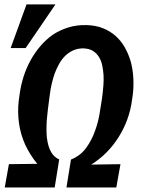

<svg xmlns="http://www.w3.org/2000/svg" viewBox="-20 -832 627 852"><path d="M294.9 -124 274.9 0H496.1L514.6 -103.5L384.8 -101.6Q422.9 -125.5 453.6 -156.7Q484.4 -188 507.3 -225.1Q530.3 -261.7 545.2 -303Q560.1 -344.2 565.9 -388.7L569.8 -416Q573.7 -452.1 571.5 -488.3Q569.3 -524.4 560.5 -557.6Q550.8 -591.3 534.4 -620.6Q518.1 -649.9 493.7 -671.9Q469.2 -693.8 436.8 -706.8Q404.3 -719.7 363.3 -720.7Q320.3 -721.7 283.2 -710.2Q246.1 -698.7 214.8 -678.2Q184.1 -656.7 159.2 -627.4Q134.3 -598.1 115.7 -564.5Q96.7 -529.8 84.7 -492.2Q72.8 -454.6 67.4 -416L63.5 -388.2Q57.1 -335.9 64.2 -285.6Q71.3 -235.4 91.8 -189.9Q102.1 -168 115.5 -146.5Q128.9 -125 145.5 -105L19.5 -103.5L1 0H222.7L242.7 -124.5Q220.7 -134.3 208.7 -154.3Q196.8 -174.3 191.4 -200.2Q186.5 -222.7 186.3 -248Q186 -273.4 187.5 -297.9Q189.5 -323.7 192.6 -347.4Q195.8 -371.1 197.8 -387.7L201.7 -416.5Q204.1 -436.5 209.5 -460Q214.8 -483.4 222.7 -505.9Q231 -528.3 242.7 -549.1Q254.4 -569.8 270.5 -585.4Q286.6 -600.6 307.1 -609.4Q327.6 -618.2 353.5 -617.2Q377.9 -615.7 393.8 -605.2Q409.7 -594.7 419.4 -578.6Q429.7 -562 433.8 -541Q438 -520 439.5 -498.5Q440.4 -476.6 439 -455.6Q437.5 -434.6 435.5 -417.5L431.6 -388.2Q427.2 -357.4 420.9 -322.3Q414.6 -287.1 402.8 -254.4Q388.2 -211.4 362.5 -176Q336.9 -140.6 294.9 -124ZM97.7 -812.5 27.3 -618.7H93.8L226.1 -812.5Z"/></svg>

Font: Roboto Mono SemiBold
Style: Italic
Weight: 600
Italic angle: -10°
Monospace: yes
Designer: Google
Version: Version 3.000